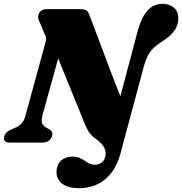

<svg xmlns="http://www.w3.org/2000/svg" viewBox="-53 -748 955 1007"><path d="M672 -596 553.5 -150 594.5 -203Q581 -236.5 567 -271.8Q553 -307 538.5 -344.8Q524 -382.5 509.2 -421.8Q494.5 -461 479 -502.2Q463.5 -543.5 447.2 -586.8Q431 -630 413.5 -675Q406 -694 393.5 -697Q381 -700 363.5 -700H192Q171.5 -700 160 -689.2Q148.5 -678.5 147.2 -662.2Q146 -646 156 -629.5L180 -572Q187 -560 188.5 -549.8Q190 -539.5 183.5 -518.5L81 -143Q73.5 -114 58.8 -99.2Q44 -84.5 22 -76L10 -71Q-7.5 -63.5 -17 -55Q-26.5 -46.5 -30.5 -33Q-35.5 -18 -28.2 -9Q-21 0 0.5 0H167.5Q189 0 201.8 -9Q214.5 -18 219.5 -33Q223.5 -46 219.8 -54.8Q216 -63.5 203.5 -71L194 -76Q176 -84.5 169 -99Q162 -113.5 169.5 -142.5L285.5 -562L222 -518.5Q236.5 -481 251 -444.8Q265.5 -408.5 280 -373Q294.5 -337.5 308.5 -302.8Q322.5 -268 336.5 -233.8Q350.5 -199.5 364.2 -166.2Q378 -133 390.5 -100.5Q402.5 -71 415 -53Q427.5 -35 448 -21Q464.5 -9.5 475.2 1.5Q486 12.5 492.2 23.8Q498.5 35 500.2 46.2Q502 57.5 499.5 70.5Q495.5 94 479.2 105Q463 116 445 116Q428.5 116 416 109.8Q403.5 103.5 391.2 95Q379 86.5 363.8 80Q348.5 73.5 326.5 73.5Q298.5 73.5 276 87.5Q253.5 101.5 246.5 129.5Q239 158.5 248.5 183.5Q258 208.5 286 223.8Q314 239 361 239Q439.5 239 495.5 194.8Q551.5 150.5 577 64L702.5 -403.5Q712 -436 723.5 -457.8Q735 -479.5 753 -496.8Q771 -514 799 -531.5Q841.5 -558.5 861.5 -586.8Q881.5 -615 882 -650Q883 -688 858.8 -708Q834.5 -728 799.5 -728Q754 -728 722.8 -695Q691.5 -662 672 -596Z"/></svg>

Font: Fraunces Black
Style: Italic
Weight: 900
Italic angle: -16°
Version: Version 1.000;[b76b70a41]